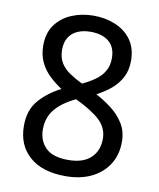

<svg xmlns="http://www.w3.org/2000/svg" viewBox="-83 -790 717 866"><g transform="rotate(10 275.5 -357.5)"><path d="M276 10Q169 10 110.5 -41.5Q52 -93 52 -182Q52 -255 92.5 -300.5Q133 -346 190 -374Q158 -395 132 -420Q106 -445 90.5 -478Q75 -511 75 -554Q75 -611 103 -649Q131 -687 177 -706Q223 -725 276 -725Q331 -725 376.5 -706Q422 -687 449.5 -649Q477 -611 477 -553Q477 -510 460 -477.5Q443 -445 414.5 -421Q386 -397 349 -378Q387 -358 421.5 -331.5Q456 -305 478 -269.5Q500 -234 500 -186Q500 -126 471.5 -82Q443 -38 393 -14Q343 10 276 10ZM274 -64Q343 -64 378 -97Q413 -130 413 -185Q413 -235 375 -270Q337 -305 263 -340Q202 -311 170.5 -273Q139 -235 139 -181Q139 -129 171.5 -96.5Q204 -64 274 -64ZM277 -414Q309 -429 334.5 -447Q360 -465 375 -490Q390 -515 390 -550Q390 -600 359.5 -625.5Q329 -651 275 -651Q241 -651 215.5 -639.5Q190 -628 176 -605.5Q162 -583 162 -550Q162 -514 177 -489.5Q192 -465 218 -447.5Q244 -430 277 -414Z"/></g></svg>

Font: ugurmukhi05
Style: Book
Weight: 400
Designer: Jelle Bosma - Monotype Design Team
Foundry: Monotype Imaging Inc.
Version: Version 2.003